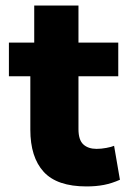

<svg xmlns="http://www.w3.org/2000/svg" viewBox="-20 -659 474 690"><path d="M291 11Q185 11 137 -41.5Q89 -94 89 -193V-385H12V-506H103V-639H262V-506H405V-385H262V-195Q262 -156 279.5 -140Q297 -124 327 -124Q344 -124 362.5 -127.5Q381 -131 390 -135L411 -13Q382 0 353.5 5.5Q325 11 291 11Z"/></svg>

Font: Nunito Sans 7pt Condensed Black
Style: Regular
Weight: 900
Width: 3
Designer: Vernon Adams
Foundry: Vernon Adams
Version: Version 3.101;gftools[0.9.27]